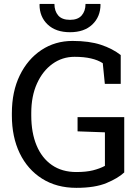

<svg xmlns="http://www.w3.org/2000/svg" viewBox="-20 -925 697 956"><path d="M360.4 10.3Q261.7 10.3 189.5 -35.4Q117.2 -81.1 78.1 -162.1Q39.1 -243.2 39.1 -349.6V-361.3Q39.1 -468.8 78.4 -549.6Q117.7 -630.4 186 -675.8Q254.4 -721.2 341.3 -721.2Q424.3 -721.2 482.2 -702.1Q540 -683.1 581.1 -650.9V-507.3H502L491.7 -610.4Q467.8 -626 433.1 -634Q398.4 -642.1 351.1 -642.1Q290 -642.1 241.2 -606.9Q192.4 -571.8 164.1 -509Q135.7 -446.3 135.7 -362.3V-349.6Q135.7 -264.6 161.9 -201.4Q188 -138.2 238.3 -103.3Q288.6 -68.4 360.4 -68.4Q409.2 -68.4 442.9 -76.9Q476.6 -85.4 502.4 -99.1V-266.1L366.2 -271V-341.8H598.6V-66.4Q567.9 -37.6 510.5 -13.7Q453.1 10.3 360.4 10.3ZM328.6 -764.6Q257.8 -764.6 217.3 -803Q176.8 -841.3 176.8 -902.3L177.7 -905.3H251Q251 -870.1 269.8 -848.1Q288.6 -826.2 328.6 -826.2Q367.7 -826.2 386.7 -848.1Q405.8 -870.1 405.8 -905.3H479.5L480.5 -902.3Q480 -841.3 439.7 -803Q399.4 -764.6 328.6 -764.6Z"/></svg>

Font: Roboto Slab LO
Style: Regular
Weight: 400
Designer: Google
Version: Version 2.000